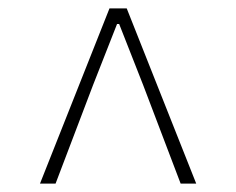

<svg xmlns="http://www.w3.org/2000/svg" viewBox="-20 -757 561 456"><path d="M75 -321H112L201 -555L258 -700H263L320 -555L409 -321H446L281 -737H240Z"/></svg>

Font: Genne Gothic ExtraLight
Style: Regular
Weight: 250
Designer: Ryoko NISHIZUKA (kana & ideographs); Paul D. Hunt (Latin, Greek & Cyrillic); Wenlong ZHANG (bopomofo); Sandoll Communica
Foundry: Adobe Systems Incorporated
Version: Version 1.004;PS 1.004;hotconv 16.6.51;makeotf.lib2.5.65220